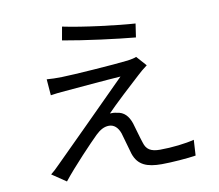

<svg xmlns="http://www.w3.org/2000/svg" viewBox="-87 -890 1174 1029"><g transform="rotate(-10 500.0 -375.0)"><path d="M314 -786 301 -713C422 -691 595 -669 694 -660L705 -734C611 -740 422 -763 314 -786ZM725 -503 677 -557C668 -553 647 -548 630 -546C555 -537 325 -521 268 -520C237 -519 207 -520 184 -522L191 -434C213 -437 239 -441 271 -443C332 -448 498 -463 576 -468C478 -370 208 -100 168 -61C150 -42 132 -26 119 -16L196 36C252 -35 359 -147 396 -183C419 -205 442 -219 469 -219C496 -219 517 -201 529 -167C538 -138 553 -80 562 -51C584 15 634 33 713 33C766 33 857 26 899 19L904 -66C858 -54 782 -45 717 -45C666 -45 643 -61 632 -98C621 -130 608 -180 599 -209C585 -250 562 -276 523 -280C514 -283 496 -284 486 -283C523 -322 633 -424 671 -458C682 -469 707 -490 725 -503Z"/></g></svg>

Font: Noto Sans CJK KR Regular
Style: Regular
Weight: 400
Designer: Ryoko NISHIZUKA (kana & ideographs); Paul D. Hunt (Latin, Greek & Cyrillic); Wenlong ZHANG (bopomofo); Sandoll Communica
Foundry: Adobe Systems Incorporated
Version: Version 1.004;PS 1.004;hotconv 1.0.82;makeotf.lib2.5.63406